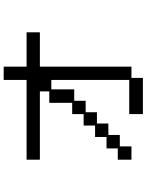

<svg xmlns="http://www.w3.org/2000/svg" viewBox="103 -807 794 1040"><g transform="rotate(-90 500.0 -287.0)"><path d="M155 -46H216V-107H278V-169H340V-231H402V-293H463V-417H525V-468H155V-540H587V-664H659V-540H845V-468H659V28H598V90H402V16H587V-406H536V-282H474V-220H412V-159H351V-97H289V-35H227V28H155Z"/></g></svg>

Font: DotGothic16
Style: Regular
Weight: 400
Designer: Fontworks Inc.
Foundry: Fontworks Inc.
Version: Version 1.100